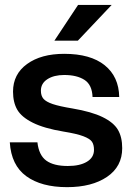

<svg xmlns="http://www.w3.org/2000/svg" viewBox="-20 -752 539 784"><path d="M253.9 12.2Q148.9 12.2 87.4 -32.5Q25.9 -77.1 20 -170.9H132.8Q138.7 -118.2 168.9 -96.2Q199.2 -74.2 256.8 -74.2Q306.2 -74.2 335 -91.6Q363.8 -108.9 363.8 -140.1Q363.8 -161.1 355.5 -173.3Q347.2 -185.5 320.1 -195.8Q293 -206.1 238.8 -214.8Q159.7 -228 113.8 -251Q67.9 -273.9 50.5 -304Q33.2 -334 33.2 -377.9Q33.2 -449.2 90.6 -490.7Q147.9 -532.2 242.2 -532.2Q349.6 -532.2 407.5 -485.6Q465.3 -439 466.8 -356H357.9Q356 -405.8 325 -425.8Q293.9 -445.8 242.2 -445.8Q200.2 -445.8 173.6 -428.7Q147 -411.6 147 -381.8Q147 -360.8 157.5 -348.6Q168 -336.4 195.3 -327.1Q222.7 -317.9 275.9 -309.1Q354 -295.9 398.9 -273.9Q443.8 -252 461.4 -222.2Q479 -192.4 479 -147Q479 -71.8 417 -29.8Q355 12.2 253.9 12.2ZM202.1 -585.9 298.8 -731.9H436L297.9 -585.9Z"/></svg>

Font: Aspekta 550
Style: Regular
Weight: 550
Designer: Ivo Dolenc
Version: Version 2.000